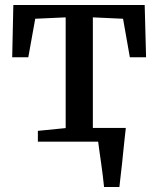

<svg xmlns="http://www.w3.org/2000/svg" viewBox="-20 -563 629 763"><path d="M393.5 180Q391.5 159.5 388.5 135.2Q385.5 111 382 86Q378.5 61 375.2 38.5Q372 16 370 -0.5L330 -54.5H480Q478 -35 475.2 -11.2Q472.5 12.5 470 38.2Q467.5 64 464.8 89.2Q462 114.5 459.2 138Q456.5 161.5 454.5 180ZM130.5 0V-43L241 -54V-494L120 -488.5L92.5 -335.5H28.5L33 -543H555L560.5 -335.5H496L469 -488.5L349 -494V-54L462 -43V0Z"/></svg>

Font: Merriweather 48pt Medium
Style: Regular
Weight: 500
Version: Version 2.100